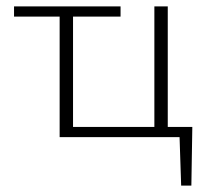

<svg xmlns="http://www.w3.org/2000/svg" viewBox="-20 -430 651 602"><path d="M580 152H548L543 0H167V-378H24V-410H358V-378H209V-32H464V-410H506V-32H583Z"/></svg>

Font: Ysabeau Infant Light
Style: Regular
Weight: 300
Designer: Christian Thalmann (Catharsis Fonts)
Version: Version 0.003